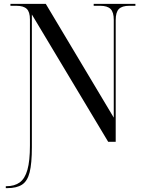

<svg xmlns="http://www.w3.org/2000/svg" viewBox="-20 -734 745 994"><path d="M10 240V230H13Q55 230 82 210.5Q109 191 122 145Q135 99 135 19V-633Q135 -672 118.5 -688Q102 -704 65 -704H34V-714H217L569 -125V-631Q569 -671 552.5 -687.5Q536 -704 499 -704H465V-714H681V-704H649Q612 -704 595.5 -687.5Q579 -671 579 -630V0H540L145 -659V28Q145 112 133.5 158Q122 204 94 222Q66 240 18 240Z"/></svg>

Font: Noto Serif Display SemiCondensed
Style: Regular
Weight: 400
Width: 4
Designer: Monotype Design Team
Foundry: Monotype Imaging Inc.
Version: Version 2.009